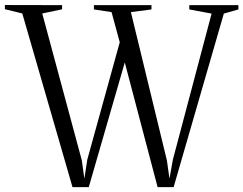

<svg xmlns="http://www.w3.org/2000/svg" viewBox="-35 -764 994 784"><path d="M-15 -726.5V-743.5L218.5 -743V-726L137.5 -709L299 -109.5L309.5 -34.5L321.5 -112.5L454 -591.5L420.5 -714.5L348.5 -725.5V-743H583.5V-725.5L499.5 -714.5L646.5 -109L657 -34.5L671 -112.5L829 -708.5L738 -725.5V-743H938.5V-725.5L879 -708.5L674 0H608.5L474.5 -509L327.5 0H261L56 -709Z"/></svg>

Font: Merriweather 144pt Light
Style: Regular
Weight: 300
Version: Version 2.100